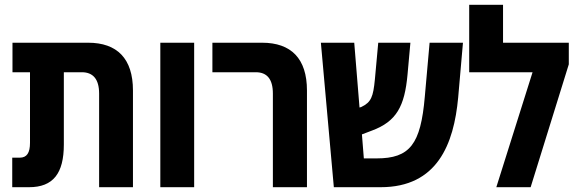

<svg xmlns="http://www.w3.org/2000/svg" viewBox="-20 -780 2409 800"><path d="M31 0H101C202 0 246 -58 246 -178V-479H321C367 -479 393 -451 393 -390V0H534V-403C534 -536 468 -602 347 -602H32V-479H105V-185C105 -143 92 -123 62 -123H31Z M648 0H789V-602H648Z M1117 0H1259V-403C1259 -536 1193 -602 1072 -602H865V-479H1046C1092 -479 1117 -451 1117 -390Z M1371 0H1566C1802 0 1871 -179 1889 -373L1909 -602H1770L1750 -377C1733 -179 1688 -120 1549 -120H1496L1488 -220L1530 -236C1632 -274 1666 -337 1678 -469L1690 -602H1556L1542 -449C1535 -377 1527 -354 1485 -334L1478 -332L1456 -602H1317Z M2076 -602V-760H1935V-479H2199L2048 0H2191L2350 -512V-602Z"/></svg>

Font: Noto Sans Hebrew Condensed
Style: Bold
Weight: 700
Width: 3
Designer: Monotype Design Team
Foundry: Monotype Imaging Inc.
Version: Version 2.004